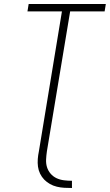

<svg xmlns="http://www.w3.org/2000/svg" viewBox="-20 -755 548 958"><path d="M339 183Q320 183 301 182Q282 181 263.5 176.5Q245 172 229 163Q213 154 200.5 141Q188 128 180 111.5Q172 95 169.5 76.5Q167 58 168.5 38.5Q170 19 174 0L289 -698H117L123 -735H508L502 -698H330L214 0Q211 20 210 40.5Q209 61 214.5 79Q220 97 232.5 111.5Q245 126 262 134Q279 142 299 144.5Q319 147 339 147Z"/></svg>

Font: Iosevka Curly XLtObl
Style: Regular
Weight: 200
Italic angle: -9°
Monospace: yes
Designer: Belleve Invis
Foundry: Belleve Invis
Version: Version 11.1.0; ttfautohint (v1.8.3)